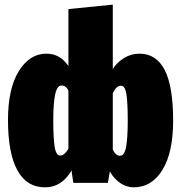

<svg xmlns="http://www.w3.org/2000/svg" viewBox="-20 -783 775 822"><path d="M577.1 -553.2Q648.9 -553.2 685.1 -483.4Q721.2 -413.6 721.2 -266.1Q721.2 -130.4 675.5 -55.7Q629.9 19 551.8 19Q522.5 19 495.6 1.2Q468.8 -16.6 450.2 -48.8L441.9 0H293.9L286.1 -53.2Q244.6 19 172.9 19Q93.8 19 54 -54.7Q14.2 -128.4 14.2 -269Q14.2 -403.8 60.5 -478.5Q106.9 -553.2 178.2 -553.2Q238.3 -553.2 272.9 -500V-744.1L462.9 -763.2V-487.8Q481.9 -517.1 512 -535.2Q542 -553.2 577.1 -553.2ZM238.8 -117.2Q255.9 -117.2 272.9 -146V-396Q261.7 -417 244.1 -417Q238.3 -417 233.4 -414.1Q228.5 -411.1 223.6 -401.9Q218.8 -392.6 215.6 -376.7Q212.4 -360.8 210.2 -333.3Q208 -305.7 208 -268.1Q208 -227.5 209.7 -199Q211.4 -170.4 213.9 -154.8Q216.3 -139.2 220.7 -130.4Q225.1 -121.6 229 -119.4Q232.9 -117.2 238.8 -117.2ZM493.2 -116.2Q499 -116.2 503.4 -118.7Q507.8 -121.1 512.5 -130.1Q517.1 -139.2 520 -155Q522.9 -170.9 524.9 -199Q526.9 -227.1 526.9 -266.1Q526.9 -306.2 525.4 -334.2Q523.9 -362.3 521.5 -378.2Q519 -394 514.9 -402.6Q510.7 -411.1 506.8 -413.6Q502.9 -416 497.1 -416Q478 -416 462.9 -383.8V-142.1Q475.6 -116.2 493.2 -116.2Z"/></svg>

Font: Fira Sans Compressed Heavy
Style: Regular
Weight: 900
Width: 1
Designer: Carrois Corporate & Edenspiekermann AG
Foundry: Carrois Corporate GbR & Edenspiekermann AG
Version: Version 4.203;PS 004.203;hotconv 1.0.88;makeotf.lib2.5.64775